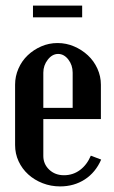

<svg xmlns="http://www.w3.org/2000/svg" viewBox="-20 -658 407 687"><path d="M34 -355Q34 -385 46 -412.5Q58 -440 79 -460Q100 -480 127.5 -492Q155 -504 186 -504Q217 -504 245 -492Q273 -480 294.5 -460Q316 -440 328.5 -412.5Q341 -385 341 -355V-232H135V-100Q135 -71 156 -51Q177 -31 209 -31Q241 -31 266 -49.5Q291 -68 305 -101L342 -87Q322 -41 283.5 -16Q245 9 195 9Q162 9 132.5 -2.5Q103 -14 81 -34Q59 -54 46.5 -81Q34 -108 34 -139ZM240 -272V-398Q240 -425 224.5 -445Q209 -465 188 -465Q167 -465 151 -444.5Q135 -424 135 -398V-272ZM274 -596H98V-638H274Z"/></svg>

Font: Moniqa Paragraph
Style: Bold
Weight: 700
Designer: Rajesh Rajput
Foundry: Rajesh Rajput
Version: Version 1.000